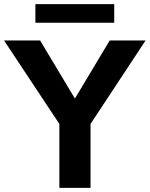

<svg xmlns="http://www.w3.org/2000/svg" viewBox="-23 -910 726 930"><path d="M530.3 -890.1H148.4V-799.8H530.3ZM508.3 -713.9 339.8 -432.6 171.4 -713.9H-3.4L264.6 -309.6V0H415.5V-309.6L682.1 -713.9Z"/></svg>

Font: Estedad-FD-VF Thin
Style: Regular
Weight: 100
Designer: Amin Abedi
Version: Version 5.0